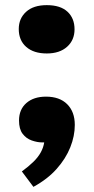

<svg xmlns="http://www.w3.org/2000/svg" viewBox="-20 -549 365 747"><path d="M110 178 65 118Q91 99 109.5 81Q128 63 138.5 44Q149 25 152 5H143Q125 5 103.5 -2.5Q82 -10 68 -28.5Q54 -47 54 -80Q54 -123 82.5 -148Q111 -173 159 -173Q212 -173 241.5 -143.5Q271 -114 271 -63Q271 -20 253.5 24Q236 68 200.5 108Q165 148 110 178ZM162 -341Q111 -341 82 -366.5Q53 -392 53 -436Q53 -477 81.5 -503Q110 -529 162 -529Q215 -529 242.5 -503.5Q270 -478 270 -435Q270 -393 241 -367Q212 -341 162 -341Z"/></svg>

Font: Literata ExtraBold
Style: Regular
Weight: 800
Designer: Latin by Veronika Burian and Jose Scaglione. Greek by Irene Vlachou. Cyrillic by Vera Evstafieva.
Foundry: TypeTogether
Version: Version 3.103;gftools[0.9.29]